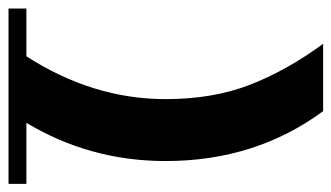

<svg xmlns="http://www.w3.org/2000/svg" viewBox="-248 -610 797 462"><g transform="rotate(90 151.0 -378.5)"><path d="M-60 0V-43H55Q158 -203 158 -378Q158 -491 124 -579.5Q90 -668 25 -757H187Q307 -594 307 -378Q307 -196 215 -43H362V0Z"/></g></svg>

Font: Montserrat Subrayada
Style: Bold
Weight: 700
Version: Version 2.001